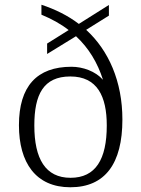

<svg xmlns="http://www.w3.org/2000/svg" viewBox="-20 -781 596 811"><path d="M277 10C424 10 497 -90 497 -276C497 -437 439 -568 344 -655L440 -715V-760L313 -680C266 -716 212 -742 155 -761V-719C198 -701 237 -680 270 -654L179 -597V-553L301 -628C355 -578 392 -516 415 -444C383 -480 330 -499 282 -499C136 -499 60 -417 60 -252C60 -94 131 10 277 10ZM278 -30C172 -30 125 -110 125 -251C125 -381 163 -458 277 -458C391 -458 431 -374 431 -251C431 -108 384 -30 278 -30Z"/></svg>

Font: Noto Serif Light
Style: Regular
Weight: 300
Designer: Monotype Design Team
Foundry: Monotype Imaging Inc.
Version: Version 2.013